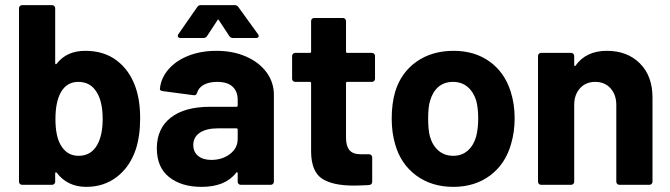

<svg xmlns="http://www.w3.org/2000/svg" viewBox="-20 -720 2611 748"><path d="M526 -259Q526 -190 509 -138Q486 -70 435.5 -31Q385 8 316 8Q243 8 201 -47Q199 -49 197 -48.5Q195 -48 195 -45V-12Q195 -7 191.5 -3.5Q188 0 183 0H66Q61 0 57.5 -3.5Q54 -7 54 -12V-688Q54 -693 57.5 -696.5Q61 -700 66 -700H183Q188 -700 191.5 -696.5Q195 -693 195 -688V-474Q195 -471 197 -470Q199 -469 201 -472Q240 -522 312 -522Q385 -522 434.5 -484.5Q484 -447 507 -383Q526 -331 526 -259ZM380 -256Q380 -325 356 -362Q332 -401 285 -401Q241 -401 218 -362Q196 -324 196 -257Q196 -190 216 -156Q240 -113 286 -113Q335 -113 359 -156Q380 -194 380 -256Z M1047 -351V-12Q1047 -7 1043.5 -3.5Q1040 0 1035 0H918Q913 0 909.5 -3.5Q906 -7 906 -12V-45Q906 -48 904 -49Q902 -50 900 -47Q858 8 765 8Q687 8 639 -30Q591 -68 591 -142Q591 -219 645 -261.5Q699 -304 799 -304H901Q906 -304 906 -309V-331Q906 -364 886 -382.5Q866 -401 826 -401Q795 -401 774.5 -390Q754 -379 748 -359Q745 -348 735 -349L614 -365Q602 -367 603 -374Q607 -416 636.5 -450Q666 -484 714.5 -503Q763 -522 823 -522Q888 -522 939 -499.5Q990 -477 1018.5 -438Q1047 -399 1047 -351ZM906 -179V-215Q906 -220 901 -220H829Q784 -220 758.5 -203Q733 -186 733 -155Q733 -128 752 -112.5Q771 -97 803 -97Q846 -97 876 -120Q906 -143 906 -179ZM675 -587 748 -692Q753 -700 762 -700H895Q904 -700 909 -692L985 -587Q988 -583 988 -580Q988 -572 977 -572H887Q878 -572 873 -580L833 -641Q830 -647 827 -641L787 -580Q782 -572 773 -572H683Q676 -572 673.5 -576.5Q671 -581 675 -587Z M1429 -401H1333Q1328 -401 1328 -396V-184Q1328 -151 1341.5 -135Q1355 -119 1385 -119H1418Q1423 -119 1426.5 -115.5Q1430 -112 1430 -107V-12Q1430 -1 1418 1Q1376 3 1358 3Q1275 3 1234 -24.5Q1193 -52 1192 -128V-396Q1192 -401 1187 -401H1130Q1125 -401 1121.5 -404.5Q1118 -408 1118 -413V-502Q1118 -507 1121.5 -510.5Q1125 -514 1130 -514H1187Q1192 -514 1192 -519V-638Q1192 -643 1195.5 -646.5Q1199 -650 1204 -650H1316Q1321 -650 1324.5 -646.5Q1328 -643 1328 -638V-519Q1328 -514 1333 -514H1429Q1434 -514 1437.5 -510.5Q1441 -507 1441 -502V-413Q1441 -408 1437.5 -404.5Q1434 -401 1429 -401Z M1520 -156Q1506 -203 1506 -258Q1506 -317 1520 -364Q1543 -438 1603 -480Q1663 -522 1747 -522Q1829 -522 1887 -480.5Q1945 -439 1969 -365Q1985 -315 1985 -260Q1985 -206 1971 -159Q1949 -81 1889.5 -36.5Q1830 8 1746 8Q1662 8 1602 -36Q1542 -80 1520 -156ZM1835 -188Q1843 -220 1843 -258Q1843 -300 1835 -329Q1824 -363 1801 -382Q1778 -401 1745 -401Q1711 -401 1688.5 -382Q1666 -363 1656 -329Q1648 -305 1648 -258Q1648 -213 1655 -188Q1665 -153 1688.5 -133Q1712 -113 1746 -113Q1779 -113 1802 -133Q1825 -153 1835 -188Z M2522 -340V-12Q2522 -7 2518.5 -3.5Q2515 0 2510 0H2393Q2388 0 2384.5 -3.5Q2381 -7 2381 -12V-311Q2381 -351 2358.5 -376Q2336 -401 2299 -401Q2262 -401 2239.5 -376Q2217 -351 2217 -311V-12Q2217 -7 2213.5 -3.5Q2210 0 2205 0H2088Q2083 0 2079.5 -3.5Q2076 -7 2076 -12V-502Q2076 -507 2079.5 -510.5Q2083 -514 2088 -514H2205Q2210 -514 2213.5 -510.5Q2217 -507 2217 -502V-467Q2217 -464 2219 -463Q2221 -462 2222 -464Q2263 -522 2344 -522Q2424 -522 2473 -473Q2522 -424 2522 -340Z"/></svg>

Font: Amber EN
Style: Bold
Weight: 700
Designer: Jeremy Tribby
Foundry: Tribby Type
Version: Version 1.408 November 24, 2021